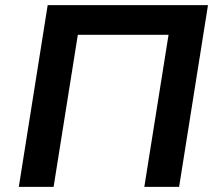

<svg xmlns="http://www.w3.org/2000/svg" viewBox="-20 -725 848 745"><path d="M53 0 165 -705H787L675 0H540L634 -590H282L188 0Z"/></svg>

Font: Nunito Sans 8pt
Style: Bold Italic
Weight: 700
Italic angle: -9°
Version: Version 3.101;gftools[0.9.27]